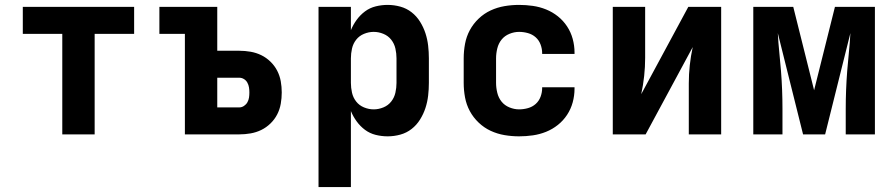

<svg xmlns="http://www.w3.org/2000/svg" viewBox="-20 -548 3640 783"><path d="M234 0V-410H73V-520H527V-410H366V0Z M734 0V-410H630V-520H866V-341H956Q979 -341 1002 -337Q1025 -333 1045.5 -323Q1066 -313 1083 -296.5Q1100 -280 1110.5 -259.5Q1121 -239 1125 -216.5Q1129 -194 1129 -171Q1129 -148 1125 -125Q1121 -102 1110.5 -81.5Q1100 -61 1083 -44.5Q1066 -28 1045.5 -18Q1025 -8 1002 -4Q979 0 956 0ZM956 -110Q966 -110 975 -116Q984 -122 989 -131Q994 -140 995.5 -150Q997 -160 997 -171Q997 -181 995.5 -191Q994 -201 989 -210.5Q984 -220 975 -225.5Q966 -231 956 -231H866V-110Z M1279 215V-520H1411V-425Q1420 -447 1434.5 -467Q1449 -487 1468.5 -501.5Q1488 -516 1512 -522Q1536 -528 1561 -528Q1587 -528 1612.5 -521Q1638 -514 1658.5 -498Q1679 -482 1693 -459.5Q1707 -437 1715 -412.5Q1723 -388 1726 -362Q1729 -336 1729 -310V-210Q1729 -184 1726 -158Q1723 -132 1715 -107.5Q1707 -83 1693 -60.5Q1679 -38 1658.5 -22Q1638 -6 1612.5 1Q1587 8 1561 8Q1536 8 1512 2Q1488 -4 1468.5 -18.5Q1449 -33 1434.5 -53Q1420 -73 1411 -95V215ZM1504 -102Q1524 -102 1543.5 -110Q1563 -118 1575.5 -134Q1588 -150 1592.5 -170Q1597 -190 1597 -210V-310Q1597 -330 1592.5 -350Q1588 -370 1575.5 -386Q1563 -402 1543.5 -410Q1524 -418 1504 -418Q1484 -418 1464.5 -410Q1445 -402 1432.5 -386Q1420 -370 1415.5 -350Q1411 -330 1411 -310V-210Q1411 -190 1415.5 -170Q1420 -150 1432.5 -134Q1445 -118 1464.5 -110Q1484 -102 1504 -102Z M2097 8Q2067 8 2037.5 3Q2008 -2 1981 -14.5Q1954 -27 1932 -48Q1910 -69 1896 -95Q1882 -121 1876.5 -150.5Q1871 -180 1871 -210V-310Q1871 -340 1876.5 -369.5Q1882 -399 1896 -425Q1910 -451 1932 -472Q1954 -493 1981 -505.5Q2008 -518 2037.5 -523Q2067 -528 2097 -528Q2125 -528 2153 -524Q2181 -520 2207 -509.5Q2233 -499 2255 -481.5Q2277 -464 2292.5 -440.5Q2308 -417 2315.5 -389.5Q2323 -362 2323 -334V-328H2191V-331Q2191 -349 2184.5 -366.5Q2178 -384 2164.5 -396Q2151 -408 2133 -413Q2115 -418 2097 -418Q2077 -418 2057.5 -410Q2038 -402 2025.5 -386.5Q2013 -371 2008 -350.5Q2003 -330 2003 -310V-210Q2003 -190 2008 -169.5Q2013 -149 2025.5 -133.5Q2038 -118 2057.5 -110Q2077 -102 2097 -102Q2115 -102 2133 -107Q2151 -112 2164.5 -124Q2178 -136 2184.5 -153.5Q2191 -171 2191 -189V-192H2323V-186Q2323 -158 2315.5 -130.5Q2308 -103 2292.5 -79.5Q2277 -56 2255 -38.5Q2233 -21 2207 -10.5Q2181 0 2153 4Q2125 8 2097 8Z M2479 0V-520H2611V-312Q2611 -275 2607 -238Q2603 -201 2595 -164L2787 -520H2921V0H2789V-208Q2789 -245 2793 -282Q2797 -319 2805 -356L2613 0Z M3052 0V-520H3215L3300 -180L3385 -520H3548V0H3429V-104Q3429 -143 3430.5 -181.5Q3432 -220 3435 -258.5Q3438 -297 3442 -335.5Q3446 -374 3448 -413L3345 0H3255L3152 -413Q3154 -374 3158 -335.5Q3162 -297 3165 -258.5Q3168 -220 3169.5 -181.5Q3171 -143 3171 -104V0Z"/></svg>

Font: Iosevka Extrabold Extended
Style: Regular
Weight: 800
Width: 7
Monospace: yes
Designer: Belleve Invis
Foundry: Belleve Invis
Version: Version 32.5.0; ttfautohint (v1.8.4)